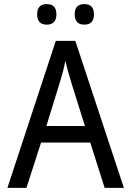

<svg xmlns="http://www.w3.org/2000/svg" viewBox="-20 -916 640 936"><path d="M490.2 0 419.9 -221.2H180.2L108.9 0H16.1L252 -716.8H347.2L584 0ZM394 -301.8 329.1 -508.8Q310.1 -569.3 298.8 -619.1Q289.1 -570.8 276.4 -529.8L206.1 -301.8ZM208 -896Q254.9 -896 254.9 -846.2Q254.9 -795.9 208 -795.9Q161.1 -795.9 161.1 -846.2Q161.1 -896 208 -896ZM391.1 -896Q438 -896 438 -846.2Q438 -795.9 391.1 -795.9Q344.2 -795.9 344.2 -846.2Q344.2 -896 391.1 -896Z"/></svg>

Font: Droid Sans Mono
Style: Regular
Weight: 400
Monospace: yes
Foundry: Ascender Corporation
Version: Version 1.00 build 112